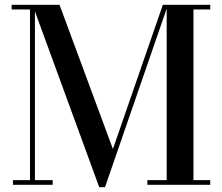

<svg xmlns="http://www.w3.org/2000/svg" viewBox="-20 -770 924 800"><path d="M393.5 10 115.5 -750H228L450.5 -149L658.5 -750H680L417.5 10ZM125.5 -750V-19.5H199.5V0H34V-19.5H105V-730.5H28.5V-750ZM856 -750V-730.5H786V-19.5H856V0H594V-19.5H674.5V-750Z"/></svg>

Font: Bodoni Moda 11pt Medium
Style: Regular
Weight: 500
Designer: Owen Earl
Foundry: indestructible type
Version: Version 2.004